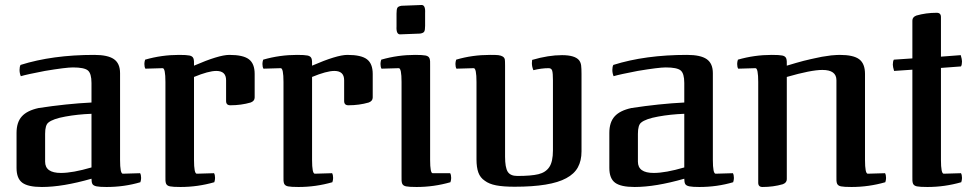

<svg xmlns="http://www.w3.org/2000/svg" viewBox="-20 -733 3885 766"><path d="M543 -23Q543 -35 539 -42L470 -40Q459 -40 459 -95V-441Q459 -480 434.5 -497Q410 -514 356 -514Q189 -514 62 -474Q58 -467 58 -454Q58 -441 63 -429Q86 -436 159 -450Q243 -464 271 -464Q316 -464 330.5 -452Q345 -440 345 -402V-324Q245 -319 134 -302Q88 -292 67 -268.5Q46 -245 46 -203V-63Q46 -21 69 -4Q92 13 147 13Q230 13 345 -20Q345 -5 349 1.5Q353 8 365.5 10.5Q378 13 405 13Q476 13 540 -6Q543 -15 543 -23ZM223 -43Q160 -43 160 -88V-199Q160 -234 173 -244Q191 -259 241 -268Q290 -277 345 -279V-65Q270 -43 223 -43Z M640 -406V-30Q639 -9 642.5 -0.5Q646 8 658 10.5Q670 13 700 13Q769 13 835 -6Q838 -15 838 -23Q838 -35 834 -42L765 -40Q754 -40 754 -95V-426Q812 -450 843 -450Q882 -450 882 -413V-330Q882 -313 899 -313Q942 -313 980 -324Q996 -330 996 -344V-438Q996 -479 973 -496.5Q950 -514 895 -514Q853 -514 754 -471Q755 -492 751.5 -500.5Q748 -509 736 -511.5Q724 -514 694 -514Q625 -514 559 -495Q556 -486 556 -478Q556 -466 560 -459L629 -461Q640 -461 640 -406Z M1111 -406V-30Q1110 -9 1113.5 -0.5Q1117 8 1129 10.5Q1141 13 1171 13Q1240 13 1306 -6Q1309 -15 1309 -23Q1309 -35 1305 -42L1236 -40Q1225 -40 1225 -95V-426Q1283 -450 1314 -450Q1353 -450 1353 -413V-330Q1353 -313 1370 -313Q1413 -313 1451 -324Q1467 -330 1467 -344V-438Q1467 -479 1444 -496.5Q1421 -514 1366 -514Q1324 -514 1225 -471Q1226 -492 1222.5 -500.5Q1219 -509 1207 -511.5Q1195 -514 1165 -514Q1096 -514 1030 -495Q1027 -486 1027 -478Q1027 -466 1031 -459L1100 -461Q1111 -461 1111 -406Z M1578 -596 1656 -599Q1669 -601 1672.5 -607Q1676 -613 1676 -630V-681Q1678 -715 1660 -713L1582 -710Q1569 -708 1565.5 -702Q1562 -696 1562 -679V-628Q1560 -594 1578 -596ZM1780 -23Q1780 -35 1776 -42H1706Q1696 -42 1696 -95V-471Q1697 -492 1693.5 -500.5Q1690 -509 1678 -511.5Q1666 -514 1636 -514Q1567 -514 1501 -495Q1498 -486 1498 -478Q1498 -466 1502 -459L1571 -461Q1582 -461 1582 -406V-30Q1581 -9 1584.5 -0.5Q1588 8 1600 10.5Q1612 13 1642 13Q1711 13 1777 -6Q1780 -15 1780 -23Z M1881 -406V-97Q1881 -65 1888.5 -44.5Q1896 -24 1914 -12Q1931 1 1959.5 6.5Q1988 12 2033 12Q2177 12 2239 -22Q2271 -39 2285.5 -65.5Q2300 -92 2300 -129V-438Q2300 -460 2298.5 -472Q2297 -484 2290 -493Q2273 -513 2222 -513Q2168 -513 2103 -494Q2102 -488 2102 -481Q2102 -467 2108 -453Q2140 -461 2169 -461Q2180 -461 2183 -451Q2186 -441 2186 -413V-133Q2186 -88 2171.5 -66.5Q2157 -45 2128 -38Q2099 -31 2044 -31Q2016 -31 2005.5 -48Q1995 -65 1995 -108V-471Q1995 -491 1994 -496Q1991 -510 1968 -513Q1960 -514 1935 -514Q1864 -514 1800 -495Q1797 -486 1797 -478Q1797 -466 1801 -459L1870 -461Q1881 -461 1881 -406Z M2908 -23Q2908 -35 2904 -42L2835 -40Q2824 -40 2824 -95V-441Q2824 -480 2799.5 -497Q2775 -514 2721 -514Q2554 -514 2427 -474Q2423 -467 2423 -454Q2423 -441 2428 -429Q2451 -436 2524 -450Q2608 -464 2636 -464Q2681 -464 2695.5 -452Q2710 -440 2710 -402V-324Q2610 -319 2499 -302Q2453 -292 2432 -268.5Q2411 -245 2411 -203V-63Q2411 -21 2434 -4Q2457 13 2512 13Q2595 13 2710 -20Q2710 -5 2714 1.5Q2718 8 2730.5 10.5Q2743 13 2770 13Q2841 13 2905 -6Q2908 -15 2908 -23ZM2588 -43Q2525 -43 2525 -88V-199Q2525 -234 2538 -244Q2556 -259 2606 -268Q2655 -277 2710 -279V-65Q2635 -43 2588 -43Z M3261 -454Q3317 -454 3317 -413V-30Q3316 -9 3319.5 -0.5Q3323 8 3335 10.5Q3347 13 3377 13Q3446 13 3512 -6Q3515 -15 3515 -23Q3515 -35 3511 -42L3442 -40Q3431 -40 3431 -95V-438Q3431 -479 3408 -496.5Q3385 -514 3330 -514Q3320 -514 3296 -512Q3256 -507 3228 -500Q3205 -495 3206 -495Q3191 -492 3156 -482L3119 -471Q3120 -492 3116.5 -500.5Q3113 -509 3101 -511.5Q3089 -514 3059 -514Q2990 -514 2924 -495Q2921 -486 2921 -478Q2921 -466 2925 -459L2994 -461Q3005 -461 3005 -406V-4Q3005 13 3022 13Q3065 13 3103 2Q3119 -4 3119 -18V-426Q3216 -454 3261 -454Z M3818 -23Q3818 -35 3814 -42L3745 -40Q3734 -40 3734 -95V-462L3814 -468Q3818 -475 3818 -488Q3818 -496 3813 -513L3734 -507V-665Q3734 -682 3717 -682Q3674 -682 3636 -671Q3620 -665 3620 -651V-500L3546 -495Q3542 -488 3542 -475Q3542 -467 3547 -450L3620 -455V-30Q3619 -9 3622.5 -0.5Q3626 8 3638 10.5Q3650 13 3680 13Q3749 13 3815 -6Q3818 -15 3818 -23Z"/></svg>

Font: Federant
Style: Regular
Weight: 400
Designer: Olexa M. Volochay, Alexei Vanyashin, Otto Ludwig Naegele
Foundry: Cyreal (www.cyreal.org)
Version: Version 1.011; ttfautohint (v1.4.1)